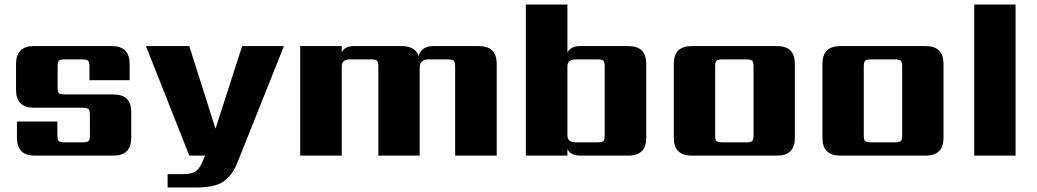

<svg xmlns="http://www.w3.org/2000/svg" viewBox="-20 -689 4591 850"><path d="M378 -90V-181Q378 -200 372 -206Q366 -212 347 -212H130Q51 -212 51 -291V-406Q51 -485 130 -485H475Q554 -485 554 -406V-334H376V-395Q376 -414 370 -420Q364 -426 345 -426H266Q246 -426 240.5 -420Q235 -414 235 -395V-302Q235 -282 240.5 -276.5Q246 -271 266 -271H482Q561 -271 561 -192V-79Q561 0 482 0H134Q55 0 55 -79V-151H234V-90Q234 -70 240 -64.5Q246 -59 265 -59H347Q366 -59 372 -64.5Q378 -70 378 -90Z M849 141H722V82H789Q825 82 843.5 71Q862 60 873 34L888 0H818L626 -485H818L934 -119L1052 -485H1237L1037 16Q1024 50 1011.5 70Q999 90 978 108Q941 141 849 141Z M1899 -485H2100Q2179 -485 2179 -406V0H1995V-395Q1995 -414 1989 -420Q1983 -426 1964 -426H1876Q1838 -426 1838 -388V0H1655V-395Q1655 -414 1649 -420Q1643 -426 1624 -426H1529Q1493 -426 1493 -395V0H1309V-485H1493V-457Q1505 -485 1549 -485H1759Q1819 -485 1833 -440Q1845 -485 1899 -485Z M2657 -90V-395Q2657 -414 2651.5 -420Q2646 -426 2626 -426H2528Q2492 -426 2492 -395V-90Q2492 -59 2528 -59H2626Q2646 -59 2651.5 -64.5Q2657 -70 2657 -90ZM2549 -485H2762Q2841 -485 2841 -406V-79Q2841 0 2762 0H2549Q2506 0 2492 -29V0H2308V-669H2492V-456Q2506 -485 2549 -485Z M3316 -90V-395Q3316 -414 3310 -420Q3304 -426 3285 -426H3177Q3158 -426 3152 -420Q3146 -414 3146 -395V-90Q3146 -70 3152 -64.5Q3158 -59 3177 -59H3285Q3304 -59 3310 -64.5Q3316 -70 3316 -90ZM3042 -485H3420Q3499 -485 3499 -406V-79Q3499 0 3420 0H3042Q2963 0 2963 -79V-406Q2963 -485 3042 -485Z M3974 -90V-395Q3974 -414 3968 -420Q3962 -426 3943 -426H3835Q3816 -426 3810 -420Q3804 -414 3804 -395V-90Q3804 -70 3810 -64.5Q3816 -59 3835 -59H3943Q3962 -59 3968 -64.5Q3974 -70 3974 -90ZM3700 -485H4078Q4157 -485 4157 -406V-79Q4157 0 4078 0H3700Q3621 0 3621 -79V-406Q3621 -485 3700 -485Z M4476 0H4293V-669H4476Z"/></svg>

Font: Sarpanch ExtraBold
Style: Regular
Weight: 800
Designer: Manushi Parikh (Devanagari and Latin), Jyotish Sonowal (Devanagari)
Foundry: Indian Type Foundry
Version: Version 2.004;PS 1.0;hotconv 1.0.78;makeotf.lib2.5.61930; tt